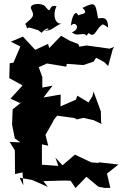

<svg xmlns="http://www.w3.org/2000/svg" viewBox="-20 -924 619 971"><path d="M491 -308 490 -361 453 -461 448 -439 428 -406 371 -440 364 -420 286 -386 287 -446 200 -431 246 -491 194 -481V-534L176 -584L217 -603L315 -587L318 -601L401 -595L453 -612L466 -632L507 -610L527 -590L550 -674L557 -687L534 -678L418 -694L381 -688L376 -701L333 -718L289 -743L229 -681L223 -702L158 -672L96 -739L35 -713L83 -689L48 -607L29 -604L27 -529L94 -492L33 -425L81 -403L90 -408L44 -371L41 -294L55 -224L83 -204L29 -206L55 -164L56 -44L94 -52L98 13L79 -25L142 -14L222 21L199 -8L306 -11L337 -10L362 27L417 -30L477 20L507 26H538L521 -46L579 -92L482 -103L476 -100L441 -103L359 -142L296 -88L260 -127L275 -85L192 -91V-194L224 -187L210 -242C224 -268 240 -292 253 -319L269 -339L357 -327L369 -320L402 -328L454 -316L494 -297ZM191 -758C221 -797 244 -772 203 -771C238 -762 255 -792 291 -805C261 -800 243 -845 266 -893C218 -904 247 -843 208 -892C192 -911 124 -908 138 -878C154 -843 153 -842 104 -800C107 -812 120 -782 116 -773C115 -798 154 -774 172 -772ZM429 -757C463 -724 465 -789 508 -805C479 -794 493 -814 527 -784C525 -829 514 -837 476 -831C462 -907 465 -918 397 -884C444 -842 354 -860 378 -834C373 -873 347 -867 338 -794C362 -822 392 -778 344 -761C368 -734 408 -766 416 -743Z"/></svg>

Font: Asimov Aggro
Style: Medium
Weight: 500
Designer: Google
Version: Version 2.000980; 2014